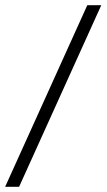

<svg xmlns="http://www.w3.org/2000/svg" viewBox="-41 -719 410 739"><path d="M-21.2 0 295 -699H348.8L32.5 0Z"/></svg>

Font: Emberly Black
Style: Italic
Weight: 900
Italic angle: -12°
Designer: Rajesh Rajput
Foundry: Rajesh Rajput
Version: Version 1.000